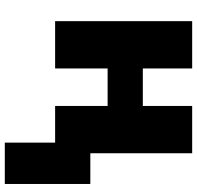

<svg xmlns="http://www.w3.org/2000/svg" viewBox="-30 -562 796 775"><g transform="rotate(90 367.5 -175.0)"><path d="M256.8 -553.2V-354H408.2V-553.2H599.1V-142.1H723.1V203.1H556.2V0H408.2V-211.9H256.8V0H65.9V-553.2Z"/></g></svg>

Font: Open Sans ExtBd
Style: Bold
Weight: 800
Foundry: Ascender Corporation
Version: Version 1.10